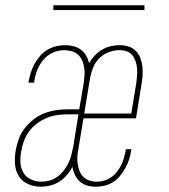

<svg xmlns="http://www.w3.org/2000/svg" viewBox="-20 -699 640 727"><path d="M134 8Q109 8 86.5 -2Q64 -12 51.5 -31.5Q39 -51 37 -76.5Q35 -102 39 -127Q43 -149 50.5 -171Q58 -193 72.5 -212Q87 -231 106 -246Q125 -261 146.5 -269.5Q168 -278 190.5 -281.5Q213 -285 235 -285H280L297 -384Q299 -399 300 -413.5Q301 -428 299 -442Q297 -456 291.5 -469Q286 -482 276 -491.5Q266 -501 252 -505Q238 -509 223 -509Q202 -509 181 -500Q160 -491 145 -473.5Q130 -456 121.5 -435Q113 -414 110 -392Q110 -391 109.5 -389.5Q109 -388 109 -386H88Q88 -388 88.5 -390Q89 -392 89 -394Q92 -410 97.5 -426.5Q103 -443 111.5 -458.5Q120 -474 132.5 -488Q145 -502 160.5 -511Q176 -520 193 -524Q210 -528 227 -528Q243 -528 258.5 -524Q274 -520 286 -511Q298 -502 306 -488.5Q314 -475 317 -460Q326 -475 338.5 -488.5Q351 -502 366.5 -511Q382 -520 399 -524Q416 -528 433 -528Q450 -528 466 -523Q482 -518 493.5 -507Q505 -496 511 -480.5Q517 -465 519 -448.5Q521 -432 520 -415Q519 -398 516 -381L495 -251H296L277 -136Q274 -122 273 -107.5Q272 -93 274 -79Q276 -65 281 -52Q286 -39 295.5 -29.5Q305 -20 318.5 -15.5Q332 -11 346 -11Q360 -11 374 -15Q388 -19 400.5 -27.5Q413 -36 422.5 -48Q432 -60 438.5 -73Q445 -86 449 -100Q453 -114 456 -128Q456 -129 456 -131Q456 -133 457 -134H477Q477 -132 477 -130Q477 -128 476 -127Q474 -110 468.5 -94Q463 -78 454.5 -62.5Q446 -47 434.5 -33Q423 -19 408 -9.5Q393 0 376 4Q359 8 343 8Q326 8 310 3.5Q294 -1 282.5 -11.5Q271 -22 264 -36.5Q257 -51 254 -67Q246 -51 233 -36Q220 -21 204 -11Q188 -1 170 3.5Q152 8 134 8ZM299 -269H477L496 -384Q498 -398 499 -412Q500 -426 499 -440Q498 -454 493.5 -467Q489 -480 481 -490Q473 -500 460 -504.5Q447 -509 432 -509Q412 -509 392 -501.5Q372 -494 356.5 -479Q341 -464 333 -444Q325 -424 321 -404ZM137 -11Q152 -11 168 -15.5Q184 -20 197.5 -30Q211 -40 221.5 -53.5Q232 -67 239 -81.5Q246 -96 250 -111.5Q254 -127 257 -142L277 -266H235Q216 -266 195.5 -263Q175 -260 156 -252Q137 -244 119.5 -231Q102 -218 89.5 -200.5Q77 -183 70 -163.5Q63 -144 60 -124Q56 -103 57.5 -82Q59 -61 69 -44.5Q79 -28 97.5 -19.5Q116 -11 137 -11ZM527 -661H182V-679H527Z"/></svg>

Font: Iosevka SS04 Th Ex Obl
Style: Regular
Weight: 100
Width: 7
Italic angle: -9°
Monospace: yes
Designer: Belleve Invis
Foundry: Belleve Invis
Version: Version 19.0.0; ttfautohint (v1.8.4)